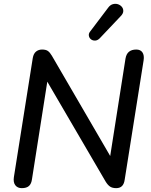

<svg xmlns="http://www.w3.org/2000/svg" viewBox="-20 -969 783 996"><path d="M93 7Q71 7 59.5 -8Q48 -23 52 -50L150 -668Q154 -691 167 -701.5Q180 -712 198 -712Q218 -712 228.5 -704.5Q239 -697 249 -680L569 -130H547L631 -665Q635 -689 649 -700.5Q663 -712 687 -712Q709 -712 719 -697Q729 -682 725 -656L627 -38Q624 -15 613 -4Q602 7 583 7Q563 7 551 -1Q539 -9 528 -27L208 -575H230L146 -40Q143 -16 130.5 -4.5Q118 7 93 7ZM497 -770Q486 -759 473.5 -758.5Q461 -758 452 -765Q443 -772 441 -783.5Q439 -795 448 -806L541 -929Q552 -944 566 -947.5Q580 -951 592 -947Q604 -943 612 -933.5Q620 -924 619.5 -911Q619 -898 606 -885Z"/></svg>

Font: Nunito ExtraLight SemiBold
Style: Italic
Weight: 600
Italic angle: -9°
Version: Version 3.602